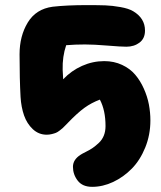

<svg xmlns="http://www.w3.org/2000/svg" viewBox="-20 -536 628 748"><path d="M338.9 191.9Q301.3 191.9 282.7 167.7Q264.2 143.6 264.2 113.8Q264.2 85.9 293.9 66.9Q298.8 63.5 314.9 55.4Q331.1 47.4 341.6 40Q352.1 32.7 364.7 21Q377.4 9.3 384.3 -7.3Q391.1 -23.9 391.1 -44.9Q391.1 -106.4 369.1 -147.9Q336.4 -135.7 309.1 -116Q281.7 -96.2 244.1 -57.1Q243.2 -56.2 235.1 -47.9Q227.1 -39.6 224.1 -36.9Q221.2 -34.2 212.6 -27.6Q204.1 -21 198 -18.6Q191.9 -16.1 182.1 -13.7Q172.4 -11.2 162.1 -11.2Q130.9 -11.2 107.9 -32.7Q85 -54.2 73.7 -86.4Q62.5 -118.7 60.1 -158.2Q56.2 -228.5 56.2 -324.2Q56.2 -395.5 88.1 -448.2Q120.1 -501 185.1 -509.8Q240.7 -516.1 318.8 -516.1Q363.8 -516.1 390.4 -515.1Q417 -514.2 449 -508.5Q481 -502.9 499 -492.2Q544.9 -464.8 544.9 -417Q544.9 -386.2 523.7 -370.1Q502.4 -354 472.2 -354Q451.2 -354 398.4 -358.4Q345.7 -362.8 311 -362.8Q272.5 -362.8 237.8 -359.9Q222.7 -315.4 224.1 -264.2Q224.1 -253.4 226.1 -227.1Q257.8 -260.7 299.6 -279.3Q341.3 -297.9 386.2 -297.9Q424.3 -297.9 455.6 -283.2Q486.8 -268.6 506.8 -244.9Q526.9 -221.2 540.5 -190.4Q554.2 -159.7 560.1 -128.7Q565.9 -97.7 565.9 -66.9Q565.9 -10.7 545.9 38.6Q525.9 87.9 493.7 120.8Q461.4 153.8 420.9 172.9Q380.4 191.9 338.9 191.9Z"/></svg>

Font: Shantell Sans Irregular
Style: Regular
Weight: 800
Designer: Stephen Nixon, Anya Danilova, Shantell Martin
Foundry: Arrow Type
Version: Version 1.006;[9816181b4]